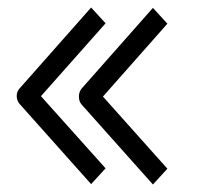

<svg xmlns="http://www.w3.org/2000/svg" viewBox="-20 -581 526 511"><path d="M222.5 -561 261 -519 89 -325 261 -133 222.5 -91 32.5 -304Q24.5 -313 24.5 -326Q24.5 -337.5 32.5 -346ZM387 -560 425.5 -518 254 -324 425.5 -132 387 -90 197 -303Q190 -311 190 -324Q190 -336 197 -345Z"/></svg>

Font: 3270 Nerd Font Mono SemCond
Style: Regular
Weight: 400
Monospace: yes
Version: Version 3.0.1;Nerd Fonts 3.1.1